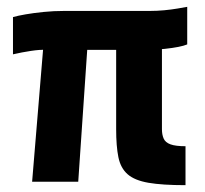

<svg xmlns="http://www.w3.org/2000/svg" viewBox="-20 -532 600 562"><path d="M523 10Q455 10 414.5 3Q374 -4 353.5 -22Q333 -40 326.5 -72Q320 -104 320 -154V-415L454 -420V-154Q454 -138 459 -126.5Q464 -115 479 -109.5Q494 -104 523 -104ZM74 0 108 -410 237 -411 209 0ZM18 -373V-482Q32 -486 55 -490Q78 -494 107.5 -497Q137 -500 168 -500H419Q440 -500 461 -502Q482 -504 499.5 -507Q517 -510 528 -512V-402Q509 -394 462.5 -389Q416 -384 350 -393L329 -386H170L124 -375Q130 -385 113.5 -386Q97 -387 70.5 -383Q44 -379 18 -373Z"/></svg>

Font: Titillium Web SemiBold
Style: Regular
Weight: 600
Designer: Mohamed Gaber, Accademia di Belle Arti di Urbino
Foundry: Kief Type Foundry, Accademia di Belle Arti di Urbino
Version: Version 3.000; ttfautohint (v1.8.4)